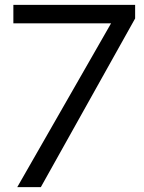

<svg xmlns="http://www.w3.org/2000/svg" viewBox="-20 -770 591 790"><path d="M437 -674H35V-750H536V-694L148 0H51Z"/></svg>

Font: Oakes Grotesk
Style: Regular
Weight: 400
Designer: Samuel Oakes
Foundry: Samuel Oakes
Version: Version 1.000;PS 001.000;hotconv 1.0.88;makeotf.lib2.5.64775